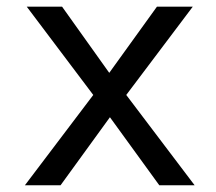

<svg xmlns="http://www.w3.org/2000/svg" viewBox="-20 -548 640 568"><path d="M303.2 -332.5 163.6 -528.3H59.1L255.9 -267.1L53.7 0H159.2L305.2 -201.2L451.2 0H555.7L353.5 -267.1L550.3 -528.3H444.3Z"/></svg>

Font: Roboto Mono
Style: Regular
Weight: 400
Monospace: yes
Designer: Google
Version: Version 3.000